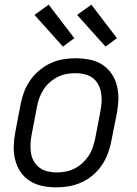

<svg xmlns="http://www.w3.org/2000/svg" viewBox="-20 -792 590 824"><path d="M222 12Q191 12 161.5 6Q132 0 108 -15.5Q84 -31 68 -54.5Q52 -78 45 -106.5Q38 -135 39 -165.5Q40 -196 46 -227L69 -347Q74 -373 84 -399Q94 -425 110.5 -448.5Q127 -472 150 -491Q173 -510 198.5 -521.5Q224 -533 251 -537.5Q278 -542 304 -542Q335 -542 365 -536Q395 -530 419 -514.5Q443 -499 459 -475.5Q475 -452 482 -423.5Q489 -395 488 -364.5Q487 -334 481 -303L457 -183Q452 -157 442 -131Q432 -105 416 -81.5Q400 -58 377 -39Q354 -20 328 -8.5Q302 3 275 7.5Q248 12 222 12ZM223 -52Q242 -52 261 -55.5Q280 -59 298.5 -68Q317 -77 332.5 -91Q348 -105 359.5 -122Q371 -139 377.5 -158Q384 -177 388 -195L411 -315Q415 -336 416 -356Q417 -376 413.5 -395Q410 -414 401 -430.5Q392 -447 377 -458Q362 -469 343 -473.5Q324 -478 304 -478Q285 -478 265.5 -474.5Q246 -471 228 -462Q210 -453 194 -439Q178 -425 167 -408Q156 -391 149 -372Q142 -353 139 -335L116 -215Q112 -194 111 -174Q110 -154 113 -135Q116 -116 125.5 -99.5Q135 -83 150 -72Q165 -61 184 -56.5Q203 -52 223 -52ZM433 -592 311 -728 372 -772 482 -628ZM250 -592 128 -728 189 -772 299 -628Z"/></svg>

Font: Lode Term
Style: Italic
Weight: 400
Italic angle: -11°
Monospace: yes
Designer: Belleve Invis
Foundry: Belleve Invis
Version: Version 29.2.0